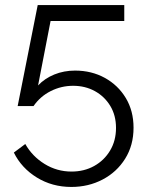

<svg xmlns="http://www.w3.org/2000/svg" viewBox="-20 -591 585 760"><path d="M262.3 149Q186.6 149 125.9 111.7Q65.2 74.4 34.8 12.9L80.1 -21Q107.8 28 156.5 58Q205.2 88.1 263 88.1Q313.1 88.1 352.8 66Q392.5 44 415.8 4.9Q439.2 -34.1 439.2 -84.8Q439.2 -134.2 416.5 -171.8Q393.8 -209.3 355.4 -230.4Q317.1 -251.4 269.4 -251.4Q222.6 -251.4 181 -230.5Q139.3 -209.6 112.7 -171.1H49.9L129.3 -571H471.9V-508H180.2L130.7 -252.8Q156.8 -280.5 194.9 -296.1Q232.9 -311.6 277.2 -311.6Q342.3 -311.6 394.8 -282.8Q447.3 -253.9 477.9 -203.1Q508.6 -152.2 508.6 -85.5Q508.6 -15.8 475.4 37.2Q442.2 90.3 386.2 119.6Q330.2 149 262.3 149Z"/></svg>

Font: Raleway Thin
Style: Regular
Weight: 100
Designer: Matt McInerney, Pablo Impallari, Rodrigo Fuenzalida
Foundry: Matt McInerney, Pablo Impallari, Rodrigo Fuenzalida
Version: Version 4.026